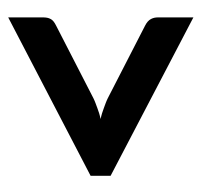

<svg xmlns="http://www.w3.org/2000/svg" viewBox="-32 -576 503 480"><g transform="rotate(-90 220.0 -336.5)"><path d="M20 -362V-312L416 -105V-193C416 -200 415 -205 412 -211C409 -217 403 -222 395 -226L214 -319C206 -323 197 -326 189 -329C181 -332 172 -335 162 -337C172 -339 181 -342 189 -345C197 -348 206 -351 214 -355L395 -448C403 -452 409 -456 412 -462C415 -467 416 -474 416 -481V-568Z"/></g></svg>

Font: SVN-Aleo
Style: Bold
Weight: 700
Designer: Alessio Laiso
Version: Version 1.2.2